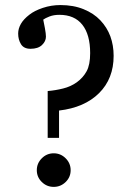

<svg xmlns="http://www.w3.org/2000/svg" viewBox="-20 -729 519 759"><path d="M376.5 -648.9Q403.3 -620.6 416.3 -585.2Q429.2 -549.8 429.2 -508.3Q429.2 -418 371.6 -360.8Q314 -303.7 213.4 -292V-184.1H168.5V-369.1Q199.2 -371.6 229.5 -379.2Q259.8 -386.7 283.7 -403.8Q308.6 -421.9 322.5 -447.5Q336.4 -473.1 336.4 -519Q336.4 -592.3 305.4 -631.3Q274.4 -670.4 214.8 -670.4Q192.4 -670.4 175.5 -663.8Q158.7 -657.2 150.9 -651.4Q153.3 -639.6 157.5 -617.7Q161.6 -595.7 161.6 -584Q161.6 -565.9 146 -551Q130.4 -536.1 100.6 -536.1Q74.2 -536.1 63 -554.2Q51.8 -572.3 51.8 -596.2Q51.8 -615.7 62.5 -634.5Q73.2 -653.3 96.2 -670.9Q115.7 -686.5 149.2 -697.8Q182.6 -709 218.8 -709Q270.5 -709 310.5 -692.6Q350.6 -676.3 376.5 -648.9ZM259.3 -56.2Q259.3 -28.8 239.5 -9.5Q219.7 9.8 192.4 9.8Q165 9.8 145.3 -9.5Q125.5 -28.8 125.5 -56.2Q125.5 -83.5 145.3 -103.3Q165 -123 192.4 -123Q219.7 -123 239.5 -103.3Q259.3 -83.5 259.3 -56.2Z"/></svg>

Font: UniBurma_GGSerif
Style: Book
Weight: 400
Designer: Victor San Kho Lin (for Burmese only and related typography optimization with it)
Foundry: http://www.unimm.org
Version: 2.0